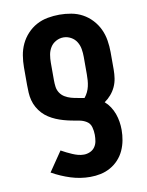

<svg xmlns="http://www.w3.org/2000/svg" viewBox="-85 -589 669 873"><g transform="rotate(-10 250.0 -152.5)"><path d="M261 223Q215 223 171 209Q127 195 86 172L148 81Q160 88 172.5 94Q185 100 197.5 105.5Q210 111 223 114.5Q236 118 250 118Q264 118 278 112Q292 106 300.5 94Q309 82 311.5 67.5Q314 53 314 38Q314 20 309 2Q304 -16 288.5 -25.5Q273 -35 255 -38Q237 -41 219.5 -44.5Q202 -48 184.5 -53Q167 -58 150.5 -65Q134 -72 118.5 -82Q103 -92 91 -105Q79 -118 70 -134Q61 -150 56.5 -167.5Q52 -185 51 -203Q50 -221 50 -239V-320Q50 -347 54.5 -374.5Q59 -402 70.5 -426.5Q82 -451 101 -471.5Q120 -492 144 -505Q168 -518 195.5 -523Q223 -528 250 -528Q277 -528 304.5 -523Q332 -518 356 -505Q380 -492 399 -471.5Q418 -451 429.5 -426.5Q441 -402 445.5 -374.5Q450 -347 450 -320V-239Q450 -219 447 -199Q444 -179 435.5 -160.5Q427 -142 413.5 -126.5Q400 -111 384 -100Q398 -88 408.5 -72Q419 -56 425.5 -38Q432 -20 435 -1Q438 18 438 37Q438 61 433.5 85Q429 109 419 131Q409 153 392.5 171Q376 189 354.5 201Q333 213 309.5 218Q286 223 261 223ZM297 -135Q306 -146 312 -158.5Q318 -171 321 -184.5Q324 -198 325 -211.5Q326 -225 326 -239V-320Q326 -338 323 -356Q320 -374 310.5 -389.5Q301 -405 284.5 -414Q268 -423 250 -423Q232 -423 215.5 -414Q199 -405 189.5 -389.5Q180 -374 177 -356Q174 -338 174 -320V-239Q174 -223 176 -208Q178 -193 186.5 -180Q195 -167 208.5 -159Q222 -151 236.5 -147Q251 -143 266.5 -140.5Q282 -138 297 -135Z"/></g></svg>

Font: Iosevka SS18 Extrabold
Style: Regular
Weight: 800
Monospace: yes
Designer: Belleve Invis
Foundry: Belleve Invis
Version: Version 25.1.1; ttfautohint (v1.8.4)